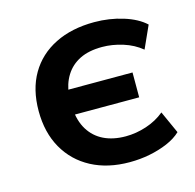

<svg xmlns="http://www.w3.org/2000/svg" viewBox="-82 -585 690 679"><g transform="rotate(-15 263.5 -245.5)"><path d="M313 10Q233 10 173.5 -21.5Q114 -53 81 -111Q48 -169 48 -248Q48 -327 81 -383.5Q114 -440 175 -470.5Q236 -501 319 -501Q374 -501 424 -485.5Q474 -470 503 -443L466 -361Q437 -385 398.5 -397Q360 -409 323 -409Q274 -409 241 -392.5Q208 -376 189 -345.5Q170 -315 166 -274L155 -294H404V-203H155L166 -228Q169 -180 189 -147.5Q209 -115 243 -98.5Q277 -82 323 -82Q361 -82 399 -94.5Q437 -107 466 -131L503 -49Q483 -30 452.5 -17Q422 -4 386.5 3Q351 10 313 10Z"/></g></svg>

Font: Nunito Sans 11pt
Style: Bold
Weight: 700
Version: Version 3.101;gftools[0.9.27]